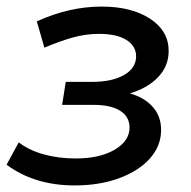

<svg xmlns="http://www.w3.org/2000/svg" viewBox="-29 -557 582 584"><path d="M198 7Q76 7 -9 -56L28 -124Q59 -100 104 -87.5Q149 -75 201 -75Q274 -75 319.5 -101.5Q365 -128 365 -169Q365 -202 336.5 -220Q308 -238 256 -238H160L171 -308H252Q312 -308 348.5 -329Q385 -350 385 -386Q385 -417 355.5 -435.5Q326 -454 272 -454Q232 -454 192.5 -443Q153 -432 106 -412L83 -492Q182 -537 280 -537Q371 -537 427.5 -500Q484 -463 484 -402Q484 -356 452 -322.5Q420 -289 366 -273Q411 -260 436 -231.5Q461 -203 461 -162Q461 -113 427 -75Q393 -37 333.5 -15Q274 7 198 7Z"/></svg>

Font: Montserrat Medium
Style: Italic
Weight: 500
Italic angle: -11.3°
Designer: Julieta Ulanovsky
Foundry: Julieta Ulanovsky
Version: Version 9.000; ttfautohint (v1.8.4.7-5d5b)